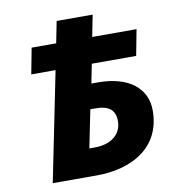

<svg xmlns="http://www.w3.org/2000/svg" viewBox="-79 -768 780 840"><g transform="rotate(-10 311.0 -348.0)"><path d="M88 0H284C436 0 574 -70 574 -238C574 -336 496 -400 360 -400H330L347 -485H544L566 -600H369L388 -696H228L209 -600H100L78 -485H186ZM272 -122 306 -290H328C388 -290 416 -268 416 -218C416 -162 372 -122 296 -122Z"/></g></svg>

Font: Source Sans Pro Black
Style: Italic
Weight: 900
Italic angle: -11°
Designer: Paul D. Hunt
Foundry: Adobe Systems Incorporated
Version: Version 3.006;hotconv 1.0.111;makeotfexe 2.5.65597